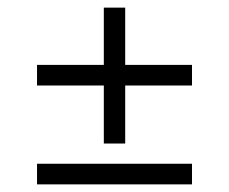

<svg xmlns="http://www.w3.org/2000/svg" viewBox="-20 -483 600 503"><path d="M308 -259V-107H252V-259H77V-313H252V-463H308V-313H483V-259ZM77 0V-54H483V0Z"/></svg>

Font: Bellefair
Style: Regular
Weight: 400
Designer: Nick Shinn, Liron Lavi Turkenic
Foundry: Shinntype
Version: Version 1.003;PS 001.003;hotconv 1.0.88;makeotf.lib2.5.64775